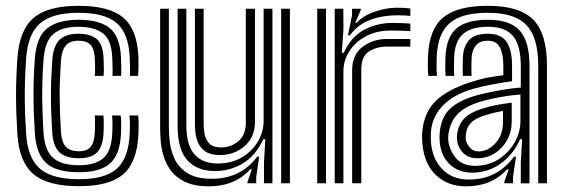

<svg xmlns="http://www.w3.org/2000/svg" viewBox="-20 -630 1945 660"><path d="M251.8 10Q143.8 10 94.9 -31.5Q46 -73 39.8 -168Q35.2 -239.8 35.1 -300Q35 -360.2 39.8 -430Q46.5 -526.5 95.2 -568.2Q144 -610 249.8 -610Q355.5 -610 403.4 -569.6Q451.2 -529.2 455.8 -436Q456.2 -422.8 456.1 -405Q456 -387.2 454.8 -369.2H426.8Q428 -388 425.8 -434.8Q421.8 -515.8 381 -550.9Q340.2 -586 249.8 -586Q159.5 -586 117.5 -549.4Q75.5 -512.8 69.8 -428.5Q65 -358.5 65.1 -298.5Q65.2 -238.5 69.8 -169.8Q75 -87.2 116.8 -50.6Q158.5 -14 251.8 -14Q341.2 -14 381.5 -50.1Q421.8 -86.2 425.8 -169.2Q427 -193 426.5 -209.5Q426 -226 424.8 -233H454.5Q456.2 -227.5 456.5 -208Q456.8 -188.5 455.8 -168Q451.2 -72.5 403.9 -31.2Q356.5 10 251.8 10ZM251.8 -38Q171.2 -38 137.6 -70.6Q104 -103.2 99.8 -171.8Q95.2 -242.8 95.1 -301.2Q95 -359.8 99.5 -425.8Q104.8 -503.2 142.2 -532.6Q179.8 -562 249.8 -562Q321.5 -562 357 -533.5Q392.5 -505 395.8 -434Q397.8 -390 396.2 -369.2H366.8Q368 -387.5 365.8 -433.2Q363 -494 333 -516Q303 -538 249.8 -538Q191.8 -538 162.8 -512.5Q133.8 -487 129.5 -423.8Q124.8 -357.2 125.1 -298.2Q125.5 -239.2 129.5 -174.5Q133.5 -114.2 161.6 -88.1Q189.8 -62 251.8 -62Q305.2 -62 334 -85.2Q362.8 -108.5 365.8 -170.5Q367.8 -210.8 365.2 -233H395Q396.2 -224.5 396.5 -207Q396.8 -189.5 395.8 -169.8Q392.5 -99.5 359 -68.8Q325.5 -38 251.8 -38ZM251.8 -86Q205.5 -86 184 -106.9Q162.5 -127.8 159.5 -175.8Q155 -246 155.1 -301.9Q155.2 -357.8 159.5 -421.8Q163 -471.2 184 -492.6Q205 -514 249.8 -514Q290 -514 311.9 -496.2Q333.8 -478.5 336 -430Q336.8 -414.8 337 -396.5Q337.2 -378.2 336 -369.2H305.8Q307 -378.2 306.9 -395.6Q306.8 -413 306 -429Q304.5 -461 291.6 -475.5Q278.8 -490 249.8 -490Q219.5 -490 205.8 -473.2Q192 -456.5 189.5 -420.8Q185 -355 185.1 -299.8Q185.2 -244.5 189.5 -177.5Q191.8 -141.2 206.2 -125.6Q220.8 -110 251.8 -110Q279 -110 291.6 -125.1Q304.2 -140.2 306 -175Q306.5 -186.8 306.6 -203.6Q306.8 -220.5 305.8 -233H335.5Q336.5 -224 336.6 -206.1Q336.8 -188.2 336 -173.8Q333.8 -126.8 314 -106.4Q294.2 -86 251.8 -86Z M698.5 10.5Q648 10.5 616.2 -4.9Q584.5 -20.2 566.8 -44.6Q549 -69 541.4 -96.4Q533.8 -123.8 532.1 -148.4Q530.5 -173 530.5 -188.2V-600H560.5V-194.2Q560.5 -175.8 563.2 -146.1Q566 -116.5 579 -86.5Q592 -56.5 622.5 -36Q653 -15.5 708.5 -15.5Q759.2 -15.5 798.2 -35.1Q837.2 -54.8 864 -91.5H871L860.8 -22.5V0H830.8L830.5 -4L845.8 -48H840.2Q787.2 10.5 698.5 10.5ZM946.5 0V-600H976.5V0ZM736.5 -97Q704 -97 686.2 -109.2Q668.5 -121.5 660.9 -139.6Q653.2 -157.8 651.6 -176Q650 -194.2 650 -206.2V-600H680V-208Q680 -193.5 682.5 -173.5Q685 -153.5 697.9 -138.4Q710.8 -123.2 741.2 -123.2Q773.5 -123.2 799.2 -144.4Q825 -165.5 825 -208.8V-600H856.5V-212Q856.5 -158.5 820.9 -127.8Q785.2 -97 736.5 -97ZM717.5 -42Q656.5 -42.5 623.5 -79.9Q590.5 -117.2 590.5 -196.2V-600H620.5V-200.2Q620.5 -132 647.9 -100Q675.2 -68 729 -68Q775.2 -68 810.6 -88.6Q846 -109.2 866.1 -142.8Q886.2 -176.2 886.2 -214.8V-600H916.5V0H887.5V-72L892 -151.5H885Q859.5 -95 814.5 -68.2Q769.5 -41.5 717.5 -42Z M1176 -508.5 1190.2 -577.5V-600H1220L1220.5 -596L1201.2 -552H1206.8Q1227.5 -575.8 1267.6 -589.6Q1307.8 -603.5 1343.8 -603.5Q1352.2 -603.5 1367.1 -602.9Q1382 -602.2 1390.5 -601V-575Q1383.5 -576.2 1369.8 -576.9Q1356 -577.5 1346 -577.5Q1295.8 -577.5 1253.1 -561.9Q1210.5 -546.2 1182.8 -508.5ZM1130.5 0V-600H1160.2L1160.5 -528L1155 -448.5H1161.8Q1186.2 -502.8 1230.6 -527Q1275 -551.2 1329.5 -551.2Q1343.5 -551.2 1364.2 -550.5Q1385 -549.8 1390.5 -549V-523Q1383 -523.8 1361.4 -524.4Q1339.8 -525 1323.8 -525Q1274 -525 1237.2 -505.1Q1200.5 -485.2 1180.5 -453.4Q1160.5 -421.5 1160.5 -385.2V0ZM1070.5 0V-600H1100.5V0ZM1190.5 0V-388Q1190.5 -442.8 1226.8 -469.4Q1263 -496 1309.8 -496H1390.5V-469.8Q1374.5 -470 1350.2 -469.9Q1326 -469.8 1309.8 -469.8Q1274.2 -469.8 1248.1 -452.9Q1222 -436 1222 -391.2V0Z M1830.2 0V-404Q1830.2 -500.5 1790.2 -543.2Q1750.2 -586 1657.2 -586Q1567 -586 1525.8 -550.6Q1484.5 -515.2 1481.2 -434.8Q1480.8 -419.5 1480.6 -402.8Q1480.5 -386 1482 -369.2H1452.2Q1450.8 -387 1450.6 -401.4Q1450.5 -415.8 1451.2 -436Q1455 -530.2 1503.6 -570.1Q1552.2 -610 1657.2 -610Q1766.2 -610 1813.2 -562.2Q1860.2 -514.5 1860.2 -404V0ZM1770.2 0.2V-72L1774.8 -151.5H1768Q1743.8 -98 1700.4 -67.1Q1657 -36.2 1601.5 -36.5Q1556.2 -36.8 1526 -65.1Q1495.8 -93.5 1491.5 -142.2Q1490 -159 1491.5 -174.5Q1496.8 -227.5 1526.9 -256Q1557 -284.5 1614.2 -301Q1632.8 -306.5 1660.5 -312.4Q1688.2 -318.2 1717.6 -322.9Q1747 -327.5 1770.2 -329V-404Q1770.2 -472.8 1744.2 -505.4Q1718.2 -538 1657.2 -538Q1600 -538 1571.8 -513.2Q1543.5 -488.5 1541.2 -433.5Q1540.8 -419 1540.5 -403Q1540.2 -387 1541.5 -369.2H1511.8Q1510.5 -388.5 1510.6 -404.4Q1510.8 -420.2 1511.2 -434Q1514 -501.2 1548.4 -531.6Q1582.8 -562 1657.2 -562Q1734.2 -562 1767.2 -524.2Q1800.2 -486.5 1800.2 -404V0.2ZM1582.5 10.5Q1520 10.5 1479.1 -27.5Q1438.2 -65.5 1431.8 -137Q1429.8 -160 1431.8 -180Q1438.2 -243.5 1476.8 -281.9Q1515.2 -320.2 1595 -346.8Q1622.8 -356 1647.6 -361.4Q1672.5 -366.8 1710.2 -371.5V-404.2Q1710.2 -444.8 1698.1 -467.4Q1686 -490 1657.2 -490Q1628.5 -490 1615.4 -473.4Q1602.2 -456.8 1601 -429.5Q1600.8 -424.2 1600.5 -406Q1600.2 -387.8 1601 -369.2H1571.2Q1570.2 -391.5 1570.6 -406.9Q1571 -422.2 1571.2 -432.8Q1572.8 -470.2 1592.4 -492.1Q1612 -514 1657.2 -514Q1702 -514 1721.1 -486.4Q1740.2 -458.8 1740.2 -404.2V-350.8Q1707 -346.5 1671.1 -339.6Q1635.2 -332.8 1604.8 -324Q1538.5 -305 1501.8 -266.5Q1465 -228 1461.5 -177.2Q1461 -169.8 1460.9 -158.8Q1460.8 -147.8 1461.5 -139.8Q1466.5 -83.2 1500.8 -48Q1535 -12.8 1592.2 -12.8Q1641.8 -12.8 1680.6 -33.2Q1719.5 -53.8 1747 -91.5H1753.8L1743.5 -22.5V0H1713.8L1713.2 -4L1728.5 -48H1723Q1670.2 10.5 1582.5 10.5ZM1612.8 -60Q1659 -60 1694.1 -82.6Q1729.2 -105.2 1749.1 -140.8Q1769 -176.2 1769 -214.8V-305Q1735.8 -303 1693.2 -295Q1650.8 -287 1623.8 -278Q1575 -261.8 1551.4 -236.2Q1527.8 -210.8 1521.2 -168.2Q1520.5 -163.5 1520.6 -155.9Q1520.8 -148.2 1521.2 -144.8Q1527 -108.5 1549.5 -84.2Q1572 -60 1612.8 -60ZM1620.5 -86Q1590 -86 1572 -104.5Q1554 -123 1551.2 -147.2Q1550 -158.8 1551.2 -168Q1555.5 -200.5 1574.4 -221.2Q1593.2 -242 1633 -255Q1660.2 -264 1684.4 -268.6Q1708.5 -273.2 1739 -277V-212Q1739 -176.5 1722.9 -147.9Q1706.8 -119.2 1679.9 -102.6Q1653 -86 1620.5 -86ZM1625 -109.5Q1657.5 -109.5 1683.2 -137.9Q1709 -166.2 1709 -209.2V-248.5Q1693.5 -246 1676.8 -241.9Q1660 -237.8 1642.2 -232Q1612 -222 1597.8 -206.8Q1583.5 -191.5 1581.2 -166.2Q1580.5 -159.2 1580.8 -155.8Q1581 -152.2 1581.2 -149.5Q1583 -137.5 1594.2 -123.5Q1605.5 -109.5 1625 -109.5Z"/></svg>

Font: Big Shoulders Inline Text Black
Style: Regular
Weight: 900
Designer: Patric King
Foundry: XO Type Co
Version: Version 1.000